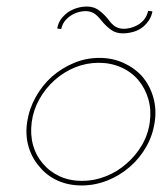

<svg xmlns="http://www.w3.org/2000/svg" viewBox="-20 -561 501 587"><path d="M63 -188Q57 -147 67.5 -112Q78 -77 101 -51Q123 -24 156 -9Q189 6 230 6Q270 6 308 -9Q346 -24 377 -51Q407 -77 427 -112Q447 -147 453 -188Q459 -228 448.5 -264Q438 -300 415 -327Q392 -353 358 -368.5Q324 -384 284 -384Q243 -384 206 -368.5Q169 -353 139 -327Q109 -300 89 -264Q69 -228 63 -188ZM77 -188Q82 -225 100.5 -258Q119 -291 147 -316Q175 -341 209.5 -355Q244 -369 282 -369Q319 -369 350.5 -355Q382 -341 403 -316Q424 -291 433.5 -258Q443 -225 438 -188Q433 -150 414 -117.5Q395 -85 367 -61Q339 -36 303.5 -22Q268 -8 231 -8Q193 -8 162.5 -22Q132 -36 111 -61Q90 -85 81 -117.5Q72 -150 77 -188ZM291 -497Q305 -480 320 -469.5Q335 -459 355 -459Q372 -459 389 -464Q406 -469 420 -481Q429 -489 436 -500Q443 -511 446 -526Q443 -527 439.5 -527Q436 -527 433 -528Q429 -511 420 -500.5Q411 -490 400 -484Q389 -478 378 -475.5Q367 -473 359 -473Q345 -473 334 -479Q323 -485 310 -503Q296 -520 281 -530.5Q266 -541 246 -541Q231 -541 217 -537Q203 -533 190 -525Q178 -517 168 -504.5Q158 -492 155 -474Q157 -473 160.5 -473Q164 -473 167 -472Q171 -489 180.5 -499.5Q190 -510 201 -516Q211 -522 222 -524.5Q233 -527 241 -527Q255 -527 266 -521Q277 -515 291 -497Z"/></svg>

Font: Josefin Slab Thin
Style: Italic
Weight: 100
Italic angle: -12°
Designer: Santiago Orozco
Foundry: Typemade
Version: Version 2.000